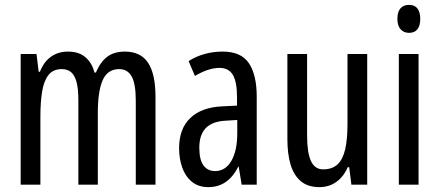

<svg xmlns="http://www.w3.org/2000/svg" viewBox="-20 -759 1805 789"><path d="M493 -547Q558 -547 588.5 -501Q619 -455 619 -360V0H538V-345Q538 -415 521 -445Q504 -475 470 -475Q422 -475 402 -429.5Q382 -384 382 -296V0H302V-348Q302 -394 294.5 -422Q287 -450 272 -462.5Q257 -475 234 -475Q198 -475 179 -450.5Q160 -426 153 -382Q146 -338 146 -281V0H65V-537H130L139 -464H144Q155 -492 171.5 -510Q188 -528 210 -537.5Q232 -547 259 -547Q305 -547 332 -523Q359 -499 368 -461H374Q393 -505 421 -526Q449 -547 493 -547Z M895 -547Q971 -547 1003 -499Q1035 -451 1035 -362V0H973L961 -74H959Q945 -46 927 -27.5Q909 -9 886.5 0.5Q864 10 836 10Q795 10 768 -12.5Q741 -35 728.5 -71.5Q716 -108 716 -150Q716 -230 762 -274Q808 -318 893 -322L954 -325V-360Q954 -422 937 -451Q920 -480 882 -480Q860 -480 835 -472Q810 -464 781 -447L755 -508Q787 -528 822 -537.5Q857 -547 895 -547ZM907 -263Q852 -260 825.5 -232.5Q799 -205 799 -152Q799 -103 816 -79.5Q833 -56 864 -56Q906 -56 930.5 -97.5Q955 -139 955 -212V-266Z M1489 -537V0H1424L1415 -72H1409Q1398 -46 1380.5 -27.5Q1363 -9 1341 0.5Q1319 10 1293 10Q1245 10 1216 -14.5Q1187 -39 1174 -83Q1161 -127 1161 -187V-537H1242V-202Q1242 -131 1258 -97Q1274 -63 1308 -63Q1345 -63 1367 -83.5Q1389 -104 1398.5 -145.5Q1408 -187 1408 -251V-537Z M1700 -537V0H1619V-537ZM1661 -739Q1684 -739 1695.5 -724Q1707 -709 1707 -681Q1707 -654 1695.5 -639Q1684 -624 1661 -624Q1639 -624 1626 -639Q1613 -654 1613 -681Q1613 -710 1625.5 -724.5Q1638 -739 1661 -739Z"/></svg>

Font: Noto Sans Thai ExtraCondensed
Style: Regular
Weight: 400
Width: 2
Designer: Monotype Design Team
Foundry: Monotype Imaging Inc.
Version: Version 2.002